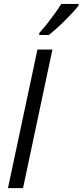

<svg xmlns="http://www.w3.org/2000/svg" viewBox="-20 -969 425 989"><path d="M21 0 172.9 -713.9H250L98.6 0ZM182.1 -788.6 182.6 -799.3Q203.1 -822.3 223.9 -848.4Q244.6 -874.5 263.4 -900.6Q282.2 -926.8 295.4 -948.7H384.8L384.3 -939.9Q374 -925.8 355.2 -905.5Q336.4 -885.3 314.2 -863Q292 -840.8 270 -821.3Q248 -801.8 231 -788.6Z"/></svg>

Font: Open Sans SemiCondensed
Style: Italic
Weight: 400
Width: 4
Italic angle: -12°
Designer: Monotype Design Team
Foundry: Monotype Imaging Inc.
Version: Version 3.000